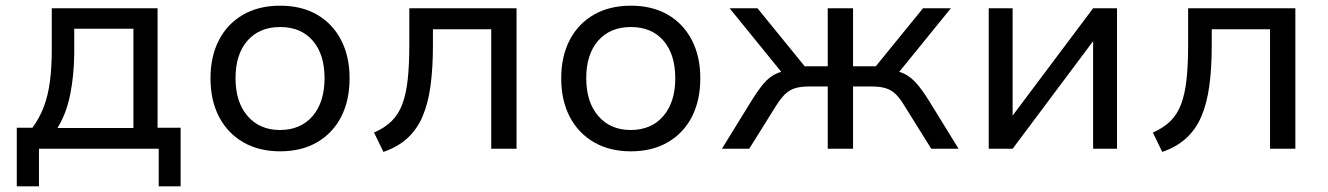

<svg xmlns="http://www.w3.org/2000/svg" viewBox="-20 -523 4667 675"><path d="M39 132V-74H94Q119 -108 134 -147.5Q149 -187 155.5 -236.5Q162 -286 162 -349V-494H534V-74H615V132H538V0H117V132ZM182 -73H449V-422H241V-334Q240 -256 226.5 -189.5Q213 -123 182 -73Z M965 9Q890 9 835 -23Q780 -55 750 -112.5Q720 -170 720 -248Q720 -325 750 -382.5Q780 -440 835 -471.5Q890 -503 965 -503Q1040 -503 1094.5 -471.5Q1149 -440 1179 -382.5Q1209 -325 1209 -248Q1209 -170 1179.5 -112.5Q1150 -55 1095 -23Q1040 9 965 9ZM964 -66Q1037 -66 1079 -115Q1121 -164 1121 -248Q1121 -332 1079.5 -380Q1038 -428 965 -428Q892 -428 850 -380Q808 -332 808 -248Q808 -164 850.5 -115Q893 -66 964 -66Z M1328 11 1295 -57Q1332 -73 1356.5 -97Q1381 -121 1394.5 -157Q1408 -193 1413.5 -244.5Q1419 -296 1419 -365V-494H1796V0H1707V-420H1502V-363Q1502 -283 1493.5 -221Q1485 -159 1465.5 -113.5Q1446 -68 1412 -37Q1378 -6 1328 11Z M2198 9Q2123 9 2068 -23Q2013 -55 1983 -112.5Q1953 -170 1953 -248Q1953 -325 1983 -382.5Q2013 -440 2068 -471.5Q2123 -503 2198 -503Q2273 -503 2327.5 -471.5Q2382 -440 2412 -382.5Q2442 -325 2442 -248Q2442 -170 2412.5 -112.5Q2383 -55 2328 -23Q2273 9 2198 9ZM2197 -66Q2270 -66 2312 -115Q2354 -164 2354 -248Q2354 -332 2312.5 -380Q2271 -428 2198 -428Q2125 -428 2083 -380Q2041 -332 2041 -248Q2041 -164 2083.5 -115Q2126 -66 2197 -66Z M2518 0 2624 -172Q2646 -207 2664.5 -229Q2683 -251 2706 -262.5Q2729 -274 2761 -277L2740 -254L2545 -494H2643L2809 -290H2890V-494H2979V-290H3059L3225 -494H3323L3128 -254L3107 -277Q3138 -274 3159.5 -263.5Q3181 -253 3200.5 -231.5Q3220 -210 3244 -172L3350 0H3254L3161 -149Q3145 -176 3130 -191Q3115 -206 3095 -212.5Q3075 -219 3044 -219H2979V0H2890V-219H2825Q2794 -219 2774 -212.5Q2754 -206 2739 -191Q2724 -176 2707 -149L2614 0Z M3456 0V-494H3540V-110H3535L3823 -494H3907V0H3823V-385H3828L3540 0Z M4066 11 4033 -57Q4070 -73 4094.5 -97Q4119 -121 4132.5 -157Q4146 -193 4151.5 -244.5Q4157 -296 4157 -365V-494H4534V0H4445V-420H4240V-363Q4240 -283 4231.5 -221Q4223 -159 4203.5 -113.5Q4184 -68 4150 -37Q4116 -6 4066 11Z"/></svg>

Font: Nunito Sans 8pt
Style: Regular
Weight: 400
Version: Version 3.101;gftools[0.9.27]